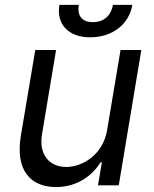

<svg xmlns="http://www.w3.org/2000/svg" viewBox="-20 -747 621 774"><path d="M411.9 -223C394.9 -120.7 309.7 -73.9 247.2 -73.9C177.6 -73.9 136.4 -125 149.1 -204.5L206 -545.5H122.2L63.9 -198.9C41.2 -59.7 103.7 7.1 206 7.1C288.4 7.1 350.9 -36.9 384.9 -92.3H390.6L375 0H458.8L549.7 -545.5H465.9ZM219.5 -727.3C206.7 -650.6 254.3 -596.6 343.8 -596.6C434.7 -596.6 500.7 -650.6 513.5 -727.3H435.4C429 -690.3 404.1 -657.7 354.4 -657.7C304.7 -657.7 291.2 -690.3 297.6 -727.3Z"/></svg>

Font: Margiela Sans
Style: Italic
Weight: 400
Italic angle: -9.39999°
Designer: Stefan Endress, Andreas Faust
Version: Version 1.100;FEAKit 1.0